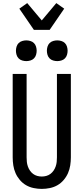

<svg xmlns="http://www.w3.org/2000/svg" viewBox="-20 -1213 540 1241"><path d="M250 8Q224 8 197.5 2.5Q171 -3 148.5 -16Q126 -29 108.5 -49.5Q91 -70 80.5 -94Q70 -118 66 -144Q62 -170 62 -196V-735H152V-196Q152 -181 153.5 -166.5Q155 -152 160 -137.5Q165 -123 173.5 -110.5Q182 -98 194 -89Q206 -80 220.5 -76Q235 -72 250 -72Q265 -72 279.5 -76Q294 -80 306 -89Q318 -98 326.5 -110.5Q335 -123 340 -137.5Q345 -152 346.5 -166.5Q348 -181 348 -196V-735H438V-196Q438 -170 434 -144Q430 -118 419.5 -94Q409 -70 391.5 -49.5Q374 -29 351.5 -16Q329 -3 302.5 2.5Q276 8 250 8ZM350 -818Q337 -818 323.5 -822Q310 -826 300.5 -835.5Q291 -845 287 -858.5Q283 -872 283 -885Q283 -898 287 -911.5Q291 -925 300.5 -934.5Q310 -944 323.5 -948Q337 -952 350 -952Q363 -952 376.5 -948Q390 -944 399.5 -934.5Q409 -925 413 -911.5Q417 -898 417 -885Q417 -872 413 -858.5Q409 -845 399.5 -835.5Q390 -826 376.5 -822Q363 -818 350 -818ZM150 -818Q137 -818 123.5 -822Q110 -826 100.5 -835.5Q91 -845 87 -858.5Q83 -872 83 -885Q83 -898 87 -911.5Q91 -925 100.5 -934.5Q110 -944 123.5 -948Q137 -952 150 -952Q163 -952 176.5 -948Q190 -944 199.5 -934.5Q209 -925 213 -911.5Q217 -898 217 -885Q217 -872 213 -858.5Q209 -845 199.5 -835.5Q190 -826 176.5 -822Q163 -818 150 -818ZM199 -1020 105 -1157 156 -1193 250 -1081 344 -1193 395 -1157 301 -1020Z"/></svg>

Font: Iosevka Custom Medium
Style: Regular
Weight: 500
Monospace: yes
Designer: Belleve Invis
Foundry: Belleve Invis
Version: Version 32.5.0; ttfautohint (v1.8.4)